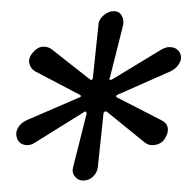

<svg xmlns="http://www.w3.org/2000/svg" viewBox="-20 -722 349 342"><path d="M127.9 -400.4Q119.1 -400.4 113.3 -407.7Q107.4 -415 110.4 -424.8L133.8 -517.6Q134.8 -520.5 133.3 -522.5Q131.8 -524.4 129.9 -522.5L42 -467.8Q33.2 -461.9 23.9 -463.9Q14.6 -465.8 10.7 -474.6Q6.8 -484.4 11.7 -493.7Q16.6 -502.9 27.3 -507.8L120.1 -547.9Q124 -548.8 124 -550.8Q124 -552.7 121.1 -553.7L43 -594.7Q34.2 -599.6 32.2 -609.4Q30.3 -619.1 38.1 -627.9Q45.9 -637.7 55.2 -638.7Q64.5 -639.6 71.3 -634.8L139.6 -581.1Q141.6 -579.1 143.6 -580.1Q145.5 -581.1 145.5 -584L155.3 -676.8Q155.3 -686.5 164.1 -694.3Q172.9 -702.1 182.6 -702.1Q192.4 -702.1 196.8 -694.3Q201.2 -686.5 199.2 -676.8L175.8 -584Q173.8 -581.1 175.8 -580.1Q177.7 -579.1 180.7 -581.1L267.6 -633.8Q277.3 -639.6 287.1 -637.7Q296.9 -635.7 300.8 -627Q304.7 -618.2 299.3 -608.9Q293.9 -599.6 283.2 -594.7L190.4 -553.7Q187.5 -552.7 187 -550.8Q186.5 -548.8 189.5 -547.9L267.6 -507.8Q277.3 -502.9 278.8 -494.1Q280.3 -485.4 273.4 -474.6Q267.6 -465.8 256.8 -463.9Q246.1 -461.9 238.3 -467.8L170.9 -522.5Q168 -524.4 166 -522.9Q164.1 -521.5 164.1 -517.6L154.3 -424.8Q153.3 -415 146 -407.7Q138.7 -400.4 127.9 -400.4Z"/></svg>

Font: Quicksand
Style: Italic
Weight: 400
Designer: Andrew Paglinawan
Foundry: Andrew Paglinawan
Version: Version 3.006